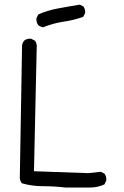

<svg xmlns="http://www.w3.org/2000/svg" viewBox="-20 -821 540 833"><path d="M440.9 -37.1Q441.4 -39.1 441.4 -43.5Q441.4 -47.9 439.7 -54.4Q438 -61 433.6 -67.4L417.5 -75.7L362.8 -69.8L127.4 -78.1L139.2 -613.8Q139.6 -616.7 139.6 -619.6Q139.6 -622.6 139.2 -626.5Q137.7 -636.2 131.8 -644.5L115.2 -652.8Q113.3 -653.3 111.3 -653.3Q96.2 -653.3 85 -645Q77.1 -635.3 75.7 -622.6L65.9 -47.4Q67.4 -35.2 74.7 -25.9Q117.7 -13.2 166.3 -13.2Q214.8 -13.2 265.1 -7.3H368.2Q404.3 -7.3 433.1 -21ZM349.6 -767.6Q349.6 -782.2 341.8 -793L326.2 -800.8Q280.3 -793.5 233.4 -784.7Q187 -776.4 146 -758.3L138.2 -742.2Q137.7 -740.2 137.7 -738.3Q137.7 -723.1 146 -711.9Q155.3 -704.6 167 -702.6Q210 -720.2 256.3 -727.1Q300.3 -733.4 341.3 -748L349.1 -763.7Q349.6 -765.6 349.6 -767.6Z"/></svg>

Font: Bakudai
Style: ExtraLight
Weight: 200
Version: Version 1.48